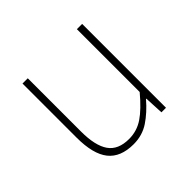

<svg xmlns="http://www.w3.org/2000/svg" viewBox="-125 -620 774 774"><g transform="rotate(-45 262.0 -233.0)"><path d="M232 12Q158 12 123 -32Q88 -76 88 -170V-478H118V-174Q118 -94 145 -55Q172 -16 234 -16Q279 -16 316 -41Q353 -66 398 -120V-478H428V0H402L398 -82H396Q360 -40 321 -14Q282 12 232 12Z"/></g></svg>

Font: TypoPRO Source Sans Pro
Style: Regular
Weight: 200
Designer: Paul D. Hunt
Foundry: Adobe Systems Incorporated
Version: Version 2.020;PS 2.000;hotconv 1.0.86;makeotf.lib2.5.63406